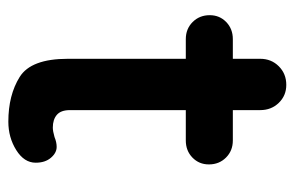

<svg xmlns="http://www.w3.org/2000/svg" viewBox="-140 -550 690 449"><g transform="rotate(90 204.5 -325.0)"><path d="M360 -64Q360 -37 330.5 -18.5Q301 0 264 0Q202 0 159.5 -26.5Q117 -53 117 -139V-415H71Q47 -415 31 -431Q15 -447 15 -471Q15 -494 31 -509.5Q47 -525 71 -525H117V-589Q117 -615 134.5 -632.5Q152 -650 178 -650Q203 -650 220 -632.5Q237 -615 237 -589V-525H308Q332 -525 348 -509Q364 -493 364 -469Q364 -446 348 -430.5Q332 -415 308 -415H237V-144Q237 -123 248 -113.5Q259 -104 278 -104Q286 -104 300 -108Q312 -113 323 -113Q337 -113 348.5 -99.5Q360 -86 360 -64Z"/></g></svg>

Font: Quicksand
Style: Bold
Weight: 700
Version: Version 3.000